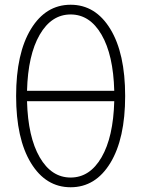

<svg xmlns="http://www.w3.org/2000/svg" viewBox="-20 -770 596 810"><path d="M110.5 -647.5Q173 -750 278 -750Q383 -750 445.5 -647.5Q508 -545 508 -365Q508 -185 445.5 -82.5Q383 20 278 20Q173 20 110.5 -82.5Q48 -185 48 -365Q48 -545 110.5 -647.5ZM94 -343Q98 -192 147.5 -106.5Q197 -21 278 -21Q359 -21 408.5 -106.5Q458 -192 462 -343ZM94 -387H462Q458 -538 408.5 -623.5Q359 -709 278 -709Q197 -709 147.5 -623.5Q98 -538 94 -387Z"/></svg>

Font: Mplus 1p Light
Style: Regular
Weight: 300
Version: Version 1.061